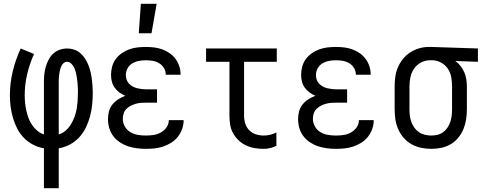

<svg xmlns="http://www.w3.org/2000/svg" viewBox="-20 -775 2540 1010"><path d="M211 215V5Q181 0 154 -14Q127 -28 106 -49.5Q85 -71 71 -98Q57 -125 48.5 -154Q40 -183 36 -213Q32 -243 32 -274Q32 -337 47 -399.5Q62 -462 89 -520L159 -491Q136 -440 123 -385Q110 -330 110 -274Q110 -254 112 -233.5Q114 -213 118.5 -193Q123 -173 130 -154Q137 -135 148.5 -118Q160 -101 176 -87.5Q192 -74 211 -68V-343Q211 -363 213 -383.5Q215 -404 220.5 -423Q226 -442 235.5 -460.5Q245 -479 259.5 -492.5Q274 -506 293.5 -513Q313 -520 333 -520Q352 -520 370 -514Q388 -508 402 -496Q416 -484 426.5 -468Q437 -452 444 -435Q451 -418 455.5 -400Q460 -382 462.5 -363.5Q465 -345 466.5 -326.5Q468 -308 468 -289Q468 -257 465 -226Q462 -195 454 -164.5Q446 -134 432.5 -105.5Q419 -77 397.5 -53.5Q376 -30 348 -15Q320 0 289 5V215ZM289 -68Q310 -74 326.5 -89Q343 -104 354 -122.5Q365 -141 372.5 -161.5Q380 -182 383.5 -203.5Q387 -225 388.5 -247Q390 -269 390 -291Q390 -302 389.5 -313.5Q389 -325 388 -336Q387 -347 385.5 -358.5Q384 -370 382 -381Q380 -392 376.5 -403Q373 -414 367.5 -424Q362 -434 353 -442Q344 -450 333 -450Q322 -450 314 -442.5Q306 -435 302 -425.5Q298 -416 295.5 -405.5Q293 -395 291.5 -385Q290 -375 289.5 -364.5Q289 -354 289 -343Z M747 8Q724 8 700 5Q676 2 653.5 -5.5Q631 -13 610.5 -26.5Q590 -40 575.5 -59.5Q561 -79 554.5 -102Q548 -125 548 -149Q548 -170 553.5 -190Q559 -210 572 -226Q585 -242 602.5 -253Q620 -264 639 -271Q623 -278 608.5 -288.5Q594 -299 583.5 -313.5Q573 -328 568.5 -345.5Q564 -363 564 -381Q564 -403 570 -425Q576 -447 589 -464.5Q602 -482 620.5 -495Q639 -508 660 -515.5Q681 -523 703 -525.5Q725 -528 747 -528Q769 -528 790.5 -525.5Q812 -523 833 -515.5Q854 -508 872 -495.5Q890 -483 903 -465.5Q916 -448 923 -427Q930 -406 930 -384V-382H852V-383Q852 -401 842.5 -417Q833 -433 817 -442.5Q801 -452 783 -455Q765 -458 747 -458Q729 -458 710.5 -454.5Q692 -451 676 -441.5Q660 -432 651 -415.5Q642 -399 642 -380Q642 -368 646 -356Q650 -344 658.5 -335Q667 -326 678 -320Q689 -314 701 -311Q713 -308 725.5 -306.5Q738 -305 750 -305H806V-235H750Q736 -235 722 -234Q708 -233 694 -229Q680 -225 667.5 -218.5Q655 -212 645 -202Q635 -192 630.5 -178.5Q626 -165 626 -150Q626 -129 636.5 -110Q647 -91 665.5 -80Q684 -69 705 -65.5Q726 -62 747 -62Q768 -62 788 -65Q808 -68 826 -78Q844 -88 856 -105Q868 -122 868 -143H946V-142Q946 -119 938 -96.5Q930 -74 915.5 -55.5Q901 -37 881 -24.5Q861 -12 839 -4.5Q817 3 794 5.5Q771 8 747 8ZM710 -600 721 -755H804L777 -600Z M1367 8Q1343 8 1319.5 4Q1296 0 1274.5 -10Q1253 -20 1235.5 -36.5Q1218 -53 1206.5 -73.5Q1195 -94 1191 -117.5Q1187 -141 1187 -165V-450H1064V-520H1436V-450H1264V-165Q1264 -144 1270.5 -124Q1277 -104 1291.5 -89.5Q1306 -75 1326 -68.5Q1346 -62 1367 -62Q1384 -62 1401 -66Q1418 -70 1434 -78V-8Q1418 0 1401 4Q1384 8 1367 8Z M1747 8Q1724 8 1700 5Q1676 2 1653.5 -5.5Q1631 -13 1610.5 -26.5Q1590 -40 1575.5 -59.5Q1561 -79 1554.5 -102Q1548 -125 1548 -149Q1548 -170 1553.5 -190Q1559 -210 1572 -226Q1585 -242 1602.5 -253Q1620 -264 1639 -271Q1623 -278 1608.5 -288.5Q1594 -299 1583.5 -313.5Q1573 -328 1568.5 -345.5Q1564 -363 1564 -381Q1564 -403 1570 -425Q1576 -447 1589 -464.5Q1602 -482 1620.5 -495Q1639 -508 1660 -515.5Q1681 -523 1703 -525.5Q1725 -528 1747 -528Q1769 -528 1790.5 -525.5Q1812 -523 1833 -515.5Q1854 -508 1872 -495.5Q1890 -483 1903 -465.5Q1916 -448 1923 -427Q1930 -406 1930 -384V-382H1852V-383Q1852 -401 1842.5 -417Q1833 -433 1817 -442.5Q1801 -452 1783 -455Q1765 -458 1747 -458Q1729 -458 1710.5 -454.5Q1692 -451 1676 -441.5Q1660 -432 1651 -415.5Q1642 -399 1642 -380Q1642 -368 1646 -356Q1650 -344 1658.5 -335Q1667 -326 1678 -320Q1689 -314 1701 -311Q1713 -308 1725.5 -306.5Q1738 -305 1750 -305H1806V-235H1750Q1736 -235 1722 -234Q1708 -233 1694 -229Q1680 -225 1667.5 -218.5Q1655 -212 1645 -202Q1635 -192 1630.5 -178.5Q1626 -165 1626 -150Q1626 -129 1636.5 -110Q1647 -91 1665.5 -80Q1684 -69 1705 -65.5Q1726 -62 1747 -62Q1768 -62 1788 -65Q1808 -68 1826 -78Q1844 -88 1856 -105Q1868 -122 1868 -143H1946V-142Q1946 -119 1938 -96.5Q1930 -74 1915.5 -55.5Q1901 -37 1881 -24.5Q1861 -12 1839 -4.5Q1817 3 1794 5.5Q1771 8 1747 8Z M2249 8Q2222 8 2195.5 2.5Q2169 -3 2145.5 -16Q2122 -29 2104 -49.5Q2086 -70 2075 -95Q2064 -120 2060 -146.5Q2056 -173 2056 -200V-320Q2056 -346 2059.5 -371.5Q2063 -397 2073 -420.5Q2083 -444 2099.5 -464.5Q2116 -485 2137.5 -499Q2159 -513 2184 -520.5Q2209 -528 2235 -528H2250L2494 -520V-450L2375 -454Q2391 -443 2403 -427.5Q2415 -412 2422.5 -394.5Q2430 -377 2433 -358Q2436 -339 2436 -320V-200Q2436 -173 2432 -147Q2428 -121 2418 -96.5Q2408 -72 2391 -51Q2374 -30 2351 -16.5Q2328 -3 2302 2.5Q2276 8 2249 8ZM2249 -62Q2266 -62 2282 -66Q2298 -70 2311.5 -80Q2325 -90 2334.5 -104.5Q2344 -119 2349 -134.5Q2354 -150 2356 -166.5Q2358 -183 2358 -200V-320Q2358 -344 2354 -367.5Q2350 -391 2337.5 -411Q2325 -431 2304 -443.5Q2283 -456 2259 -458H2241Q2217 -458 2194.5 -446Q2172 -434 2158 -413.5Q2144 -393 2139 -369Q2134 -345 2134 -320V-200Q2134 -183 2136 -166Q2138 -149 2144 -133Q2150 -117 2160 -103Q2170 -89 2184 -79.5Q2198 -70 2215 -66Q2232 -62 2249 -62Z"/></svg>

Font: Iosevka Fuck
Style: Regular
Weight: 400
Monospace: yes
Designer: Belleve Invis
Foundry: Belleve Invis
Version: Version 28.0.7; ttfautohint (v1.8.3)